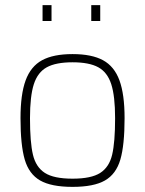

<svg xmlns="http://www.w3.org/2000/svg" viewBox="-20 -720 566 749"><path d="M60 -259Q60 -352 80 -406.5Q100 -461 144 -485Q188 -509 263 -509Q338 -509 382 -485Q426 -461 446 -406.5Q466 -352 466 -259Q466 -154 449.5 -97.5Q433 -41 389.5 -16Q346 9 263 9Q180 9 136.5 -16Q93 -41 76.5 -97.5Q60 -154 60 -259ZM429 -259Q429 -345 414 -391.5Q399 -438 363.5 -457.5Q328 -477 263 -477Q198 -477 162.5 -457.5Q127 -438 112 -391.5Q97 -345 97 -259Q97 -165 108.5 -116.5Q120 -68 155 -45.5Q190 -23 263 -23Q336 -23 371 -45.5Q406 -68 417.5 -116.5Q429 -165 429 -259ZM146 -700H181V-638H146ZM336 -700H371V-638H336Z"/></svg>

Font: Cairo ExtraLight
Style: Regular
Weight: 275
Designer: Mohamed Gaber, Accademia di Belle Arti di Urbino and others
Foundry: Kief Type Foundry, Accademia di Belle Arti di Urbino and others
Version: Version 3.011